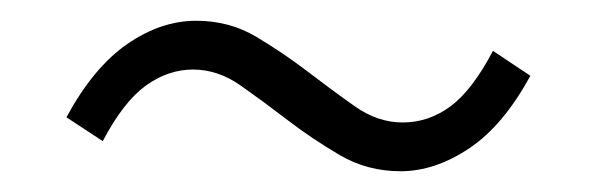

<svg xmlns="http://www.w3.org/2000/svg" viewBox="-20 -458 575 185"><path d="M366 -293Q334 -293 307.5 -308.5Q281 -324 257.5 -342Q234 -360 212 -375.5Q190 -391 166 -391Q142 -391 120.5 -375.5Q99 -360 79 -322L44 -345Q70 -393 102.5 -415.5Q135 -438 169 -438Q201 -438 227 -422.5Q253 -407 276.5 -389Q300 -371 322 -355.5Q344 -340 368 -340Q393 -340 414 -355.5Q435 -371 455 -409L491 -385Q465 -337 432 -315Q399 -293 366 -293Z"/></svg>

Font: SpoqaHanSansJP-Light
Style: Regular
Weight: 300
Designer: [Source Han Sans]
Ryoko NISHIZUKA  (kana & ideographs); Paul D. Hunt (Latin, Greek & Cyrillic); Wenlong ZHANG  (bopomofo
Foundry: Spoqa (http://bi.spoqa.com)
Version: Version 1.002.20150607